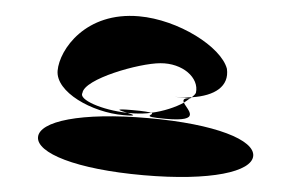

<svg xmlns="http://www.w3.org/2000/svg" viewBox="-46 -907 1103 727"><g transform="rotate(5 505.5 -543.0)"><path d="M113 -353C113 -293 265 -244 523 -244C780 -244 931 -293 931 -353C931 -413 780 -461 523 -461C265 -461 113 -413 113 -353ZM165 -610C165 -529 307 -464 428 -464C484 -464 465 -469 442 -474C344 -476 253 -508 266 -534C268 -588 470 -665 550 -672C634 -680 702 -630 694 -572C692 -566 686 -560 680 -554C766 -567 818 -607 803 -673C774 -754 604 -842 454 -842C252 -842 165 -691 165 -610ZM442 -474H468C490 -475 512 -477 532 -482C525 -484 504 -486 460 -486C382 -486 414 -480 442 -474ZM532 -482C552 -476 480 -464 589 -464C731 -464 665 -506 652 -531C622 -511 578 -492 532 -482ZM616 -550H676L680 -554C660 -551 639 -550 616 -550ZM652 -531C660 -537 667 -544 674 -550C648 -548 647 -541 652 -531ZM676 -550H688Z"/></g></svg>

Font: Ampere
Style: SuExt
Weight: 400
Version: Version 1